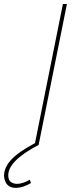

<svg xmlns="http://www.w3.org/2000/svg" viewBox="-97 -720 394 954"><path d="M-18 213.5Q-72 213.5 -77 154Q-77 112 -41.2 73.5Q-5.5 35 77 -9L215.5 -700H235.5L95 0Q-56 79 -56 151Q-56 175 -42.8 184.2Q-29.5 193.5 -13 193.5Q16 193.5 51 173L57 189.5Q16 213.5 -18 213.5Z"/></svg>

Font: Argentum Sans Thin
Style: Italic
Weight: 100
Italic angle: -11°
Designer: Julieta Ulanovsky (font), Cristiano Sobral (main changes and remaster)
Foundry: Julieta Ulanovsky (font), Cristiano Sobral (main changes and remaster)
Version: Version 2.007;June 15, 2022;FontCreator 14.0.0.2814 64-bit; 